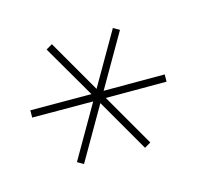

<svg xmlns="http://www.w3.org/2000/svg" viewBox="-62 -807 483 470"><g transform="rotate(15 179.0 -572.0)"><path d="M170 -565 179 -561 36 -479 27 -495 170 -577V-567L27 -649L36 -665L178 -583L170 -579V-742H188V-579L180 -583L322 -665L331 -649L189 -567V-577L331 -495L322 -479L180 -561L188 -565V-402H170Z"/></g></svg>

Font: iiserrat Thin
Style: Regular
Weight: 100
Designer: Akira Ohta
Foundry: Akira Ohta
Version: Version 1.200;Glyphs 3.3.1 (3343)